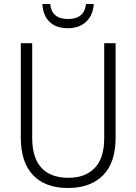

<svg xmlns="http://www.w3.org/2000/svg" viewBox="-20 -930 682 960"><path d="M558 -240Q558 -117 495 -53.5Q432 10 320 10Q206 10 145 -54.5Q84 -119 84 -242V-714H141V-242Q141 -140 187.5 -90.5Q234 -41 322 -41Q407 -41 454 -90.5Q501 -140 501 -238V-714H558ZM449 -910Q445 -854 411 -821.5Q377 -789 319 -789Q261 -789 228 -820.5Q195 -852 192 -910H231Q238 -835 320 -835Q402 -835 410 -910Z"/></svg>

Font: Noto Sans Lao SemiCondensed Light
Style: Regular
Weight: 300
Width: 4
Designer: Monotype Design Team
Foundry: Monotype Imaging Inc.
Version: Version 2.003; ttfautohint (v1.8.4.7-5d5b)